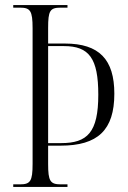

<svg xmlns="http://www.w3.org/2000/svg" viewBox="-20 -734 502 754"><path d="M32 0H245V-10H219C177 -10 169 -23 169 -90V-162H218C364 -162 429 -223 429 -366C429 -500 370 -563 235 -563H169V-624C169 -692 176 -704 219 -704H245V-714H32V-704H58C99 -704 108 -692 108 -623V-90C108 -22 99 -10 58 -10H32ZM220 -172H169V-553H231C330 -553 366 -505 366 -362C366 -214 323 -172 220 -172Z"/></svg>

Font: Noto Serif Display ExtraCondensed Light
Style: Regular
Weight: 300
Width: 2
Designer: Monotype Design Team
Foundry: Monotype Imaging Inc.
Version: Version 2.009